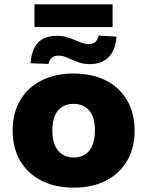

<svg xmlns="http://www.w3.org/2000/svg" viewBox="-20 -849 675 880"><path d="M318 11Q233 11 170 -21Q107 -53 72.5 -112Q38 -171 38 -251Q38 -331 72.5 -389.5Q107 -448 170 -480Q233 -512 317 -512Q403 -512 465.5 -480Q528 -448 562.5 -389.5Q597 -331 597 -251Q597 -171 562.5 -112Q528 -53 465.5 -21Q403 11 318 11ZM318 -127Q363 -127 389 -158.5Q415 -190 415 -251Q415 -312 389 -342.5Q363 -373 317 -373Q272 -373 246 -342.5Q220 -312 220 -251Q220 -190 246.5 -158.5Q273 -127 318 -127ZM138 -725V-829H496V-725ZM202 -556 120 -559Q123 -600 136.5 -628Q150 -656 176 -670.5Q202 -685 242 -685Q265 -685 287 -678.5Q309 -672 329 -663Q345 -656 359 -651.5Q373 -647 384 -647Q407 -647 417.5 -657Q428 -667 432 -686L514 -681Q510 -621 479 -588Q448 -555 389 -555Q365 -555 343 -562.5Q321 -570 301 -579Q287 -586 274 -590Q261 -594 250 -594Q228 -594 217 -584Q206 -574 202 -556Z"/></svg>

Font: Nunito Sans 9pt Black
Style: Regular
Weight: 900
Version: Version 3.101;gftools[0.9.27]